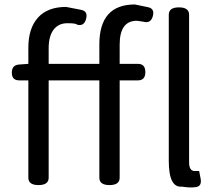

<svg xmlns="http://www.w3.org/2000/svg" viewBox="-20 -829 968 860"><path d="M795 7Q736 13 736 -108V-763Q736 -796 781.5 -796Q827 -796 827 -763V-102Q827 -63 852 -63H872L879 -27Q884 5 858 9Q832 13 795 7ZM516 -33Q516 0 470.5 0Q425 0 425 -33V-469H198V-33Q198 0 152.5 0Q107 0 107 -33V-469H66Q33 -469 33 -503.5Q33 -538 66 -540L107 -543V-616Q107 -702 150 -750Q193 -798 276 -798L343 -785Q375 -779 365.5 -744Q356 -709 324 -719Q321 -725 281.5 -725Q242 -725 220 -696Q198 -667 198 -613V-543H425V-630Q425 -809 584 -809L642 -797Q674 -791 664.5 -756.5Q655 -722 621 -732L593 -736Q516 -736 516 -629V-543H598Q631 -543 631 -506Q631 -469 598 -469H516Z"/></svg>

Font: Raw Maruko Gothic CJK TC
Style: Regular
Weight: 400
Version: Version 1.001